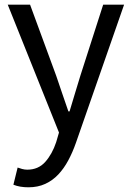

<svg xmlns="http://www.w3.org/2000/svg" viewBox="-20 -563 561 817"><path d="M101 234Q64 234 37 223L55 150Q63 153 74 156Q85 159 96 159Q143 159 172.5 126Q202 93 219 42L231 1L13 -543H108L219 -241Q231 -206 244.5 -166Q258 -126 271 -89H276Q287 -126 299 -165.5Q311 -205 322 -241L419 -543H508L303 45Q289 85 270.5 119.5Q252 154 228 179.5Q204 205 172.5 219.5Q141 234 101 234Z"/></svg>

Font: SpoqaHanSans-Regular
Style: Regular
Weight: 400
Designer: [Spoqa Han Sans] Dong-huui Kim \uAE40 \uB3D9 \uD718  Younghwa Kang \uAC15 \uC601 \uD654  [Noto Sans] Ryoko NISHIZUKA \u8
Foundry: Spoqa (http://www.spoqa-han-sans.com)
Version: Version 2.000